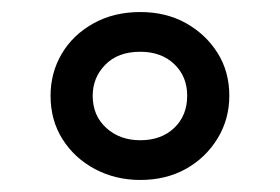

<svg xmlns="http://www.w3.org/2000/svg" viewBox="-20 -578 466 319"><path d="M213 -279Q172 -279 138 -297Q104 -315 84 -346.5Q64 -378 64 -419Q64 -457 82.5 -488.5Q101 -520 135 -539Q169 -558 213 -558Q256 -558 289 -539.5Q322 -521 341.5 -490Q361 -459 361 -419Q361 -380 341.5 -348Q322 -316 289 -297.5Q256 -279 213 -279ZM213 -345Q248 -345 269.5 -365.5Q291 -386 291 -419Q291 -451 269.5 -471.5Q248 -492 213 -492Q176 -492 155 -470.5Q134 -449 134 -419Q134 -386 156.5 -365.5Q179 -345 213 -345Z"/></svg>

Font: Noto Sans
Style: Regular
Weight: 400
Designer: Monotype Design Team
Foundry: Monotype Imaging Inc.
Version: Version 2.007